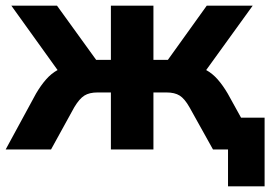

<svg xmlns="http://www.w3.org/2000/svg" viewBox="-29 -527 974 677"><path d="M-9 0 98 -197Q115 -226 133.5 -247Q152 -268 174 -280L11 -507H172L310 -316H362V-507H512V-316H563L700 -507H862L698 -280Q720 -268 738.5 -247Q757 -226 774 -197L821 -112H904V130H775V0H722L639 -149Q622 -179 604.5 -190Q587 -201 558 -201H512V0H362V-201H315Q286 -201 268.5 -190Q251 -179 233 -149L151 0Z"/></svg>

Font: Mulish ExtraBold
Style: Regular
Weight: 800
Designer: Vernon Adams
Foundry: Vernon Adams
Version: Version 3.603; ttfautohint (v1.8.3)